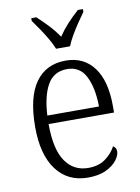

<svg xmlns="http://www.w3.org/2000/svg" viewBox="-87 -825 649 893"><g transform="rotate(-10 237.5 -378.0)"><path d="M256 10Q161 10 107.5 -61.5Q54 -133 54 -263Q54 -404 104 -474Q154 -544 247 -544Q332 -544 379.5 -480.5Q427 -417 427 -299V-267H118Q118 -148 157 -91Q196 -34 265 -34Q315 -34 347 -58Q379 -82 395 -113Q401 -110 405.5 -103.5Q410 -97 410 -86Q410 -68 393 -45.5Q376 -23 342 -6.5Q308 10 256 10ZM363 -307Q362 -395 334.5 -449.5Q307 -504 247 -504Q184 -504 154 -452Q124 -400 119 -307ZM213 -606Q204 -629 188.5 -655.5Q173 -682 155.5 -708Q138 -734 124 -753V-766H148Q177 -739 201 -713.5Q225 -688 246 -657Q267 -688 290.5 -713.5Q314 -739 344 -766H368V-753Q354 -734 336.5 -708Q319 -682 303.5 -655.5Q288 -629 279 -606Z"/></g></svg>

Font: Noto Serif Tamil SemiCondensed Light
Style: Italic
Weight: 300
Width: 4
Italic angle: -12°
Designer: Indian Type Foundry, Tom Grace, and the Monotype Design Team
Foundry: Monotype Imaging Inc.
Version: Version 2.003; ttfautohint (v1.8.4.7-5d5b)